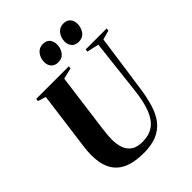

<svg xmlns="http://www.w3.org/2000/svg" viewBox="-267 -1110 1263 1263"><g transform="rotate(-45 364.0 -479.0)"><path d="M661.5 -707 604.5 -305.5Q594 -232 576.2 -173.5Q558.5 -115 527 -74.2Q495.5 -33.5 445.5 -11.8Q395.5 10 321.5 10Q231.5 10 175.2 -16.8Q119 -43.5 92.8 -95.8Q66.5 -148 66.5 -224.5Q66.5 -243 68 -262.5Q69.5 -282 72.5 -303L126 -707L70 -725L72.5 -743H375.5L373.5 -725L297 -707L243.5 -304Q240 -276 237.5 -249.5Q235 -223 235 -199Q235 -158.5 246.5 -124.2Q258 -90 287 -69Q316 -48 367 -48Q429.5 -48 470.5 -77.2Q511.5 -106.5 535.5 -167.8Q559.5 -229 570 -323.5L613.5 -706L530.5 -725L533 -743H727.5L726 -725ZM346 -810Q314.5 -810 297.5 -828.8Q280.5 -847.5 280.5 -877Q280.5 -913 301.5 -940.2Q322.5 -967.5 357.5 -967.5Q392 -967.5 407.5 -947.5Q423 -927.5 423 -899.5Q423 -864.5 403.2 -837.2Q383.5 -810 346 -810ZM536.5 -810Q505.5 -810 488.2 -828.8Q471 -847.5 471 -877Q471 -913 492.2 -940.2Q513.5 -967.5 548 -967.5Q582.5 -967.5 598.2 -947.5Q614 -927.5 614 -899.5Q614 -864.5 594 -837.2Q574 -810 536.5 -810Z"/></g></svg>

Font: Merriweather 144pt ExtraBold
Style: Italic
Weight: 800
Italic angle: -7.8°
Version: Version 2.101